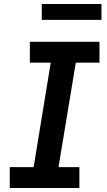

<svg xmlns="http://www.w3.org/2000/svg" viewBox="-20 -945 540 965"><path d="M29 0V-105H149L235 -630H130V-735H480V-630H361L274 -105H379V0ZM190 -845V-925H490V-845Z"/></svg>

Font: Iosevka Curly XBdObl
Style: Regular
Weight: 800
Italic angle: -9°
Monospace: yes
Designer: Belleve Invis
Foundry: Belleve Invis
Version: Version 11.1.0; ttfautohint (v1.8.3)